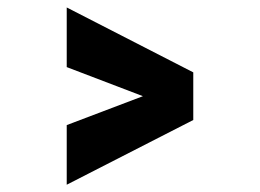

<svg xmlns="http://www.w3.org/2000/svg" viewBox="-20 -530 715 528"><path d="M163.5 -509.5 511.5 -331V-200L163.5 -22V-186L373 -265.5L163.5 -345.5Z"/></svg>

Font: Epilogue Black
Style: Regular
Weight: 900
Designer: Tyler Finck
Foundry: Etcetera Type Co
Version: Version 2.111; ttfautohint (v1.8.3)